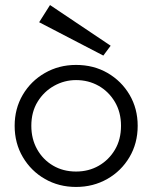

<svg xmlns="http://www.w3.org/2000/svg" viewBox="-20 -734 598 760"><path d="M281 6Q213 6 158 -25.5Q103 -57 70.5 -112Q38 -167 38 -236Q38 -304 70 -358.5Q102 -413 157.5 -445Q213 -477 281 -477Q351 -477 406 -445Q461 -413 493 -358.5Q525 -304 525 -236Q525 -167 492.5 -112Q460 -57 404.5 -25.5Q349 6 281 6ZM281 -55Q331 -55 371 -78Q411 -101 435 -141.5Q459 -182 459 -236Q459 -290 434.5 -331Q410 -372 370 -394.5Q330 -417 281 -417Q235 -417 194.5 -394.5Q154 -372 129 -331.5Q104 -291 104 -236Q104 -184 127 -143Q150 -102 190 -78.5Q230 -55 281 -55ZM389 -514 135 -646 178 -714 418 -553Z"/></svg>

Font: Lil Grotesk
Style: Regular
Weight: 400
Designer: Bastien Sozeau
Foundry: NBR — Bastien Sozeau
Version: Version 4.002; ttfautohint (v1.8.4.7-5d5b)